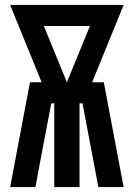

<svg xmlns="http://www.w3.org/2000/svg" viewBox="-20 -755 540 775"><path d="M21 0 101 -423H148L21 -735H479L352 -423H399L479 0H377L313 -338H301V0H199V-338H187L147 -128L123 0ZM250 -423 343 -650H157Z"/></svg>

Font: Iosevka SS04 Heavy
Style: Regular
Weight: 900
Monospace: yes
Designer: Belleve Invis
Foundry: Belleve Invis
Version: Version 19.0.0; ttfautohint (v1.8.4)